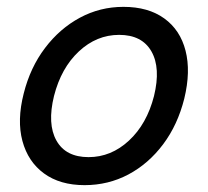

<svg xmlns="http://www.w3.org/2000/svg" viewBox="-20 -530 607 560"><path d="M226.7 10Q155 10 108.3 -24.2Q61.7 -58.3 45.4 -118.8Q29.2 -179.2 49.2 -257.5Q68.3 -333.3 111.3 -390Q154.2 -446.7 212.9 -478.3Q271.7 -510 340 -510Q412.5 -510 459.2 -476.2Q505.8 -442.5 521.2 -382.1Q536.7 -321.7 517.5 -242.5Q498.3 -165.8 455.8 -109.2Q413.3 -52.5 354.6 -21.2Q295.8 10 226.7 10ZM238.3 -71.7Q304.2 -71.7 356.2 -120Q408.3 -168.3 429.2 -250Q449.2 -331.7 421.7 -380Q394.2 -428.3 327.5 -428.3Q261.7 -428.3 210 -380Q158.3 -331.7 137.5 -250Q117.5 -168.3 144.6 -120Q171.7 -71.7 238.3 -71.7Z"/></svg>

Font: Funnel Sans
Style: Italic
Weight: 400
Italic angle: -14.036°
Version: Version 1.000; Beta; Release 5; Build 24; ttfautohint (v1.8.